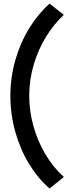

<svg xmlns="http://www.w3.org/2000/svg" viewBox="-20 -866 388 1065"><path d="M37.6 -334Q37.6 -437 65.4 -533.7Q93.3 -630.4 142.6 -710.2Q191.9 -790 254.9 -845.7L334 -783.7Q279.8 -733.4 236.3 -663.6Q192.9 -593.8 167.5 -509Q142.1 -424.3 142.1 -334Q142.1 -252 164.6 -169.4Q187 -86.9 230.2 -13.2Q273.4 60.5 334 115.7L254.9 179.7Q191.9 125.5 142.6 45.4Q93.3 -34.7 65.4 -132.6Q37.6 -230.5 37.6 -334Z"/></svg>

Font: Reddit Sans
Style: Bold
Weight: 700
Designer: Stephen Hutchings
Foundry: Reddit
Version: Version 1.013